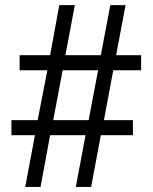

<svg xmlns="http://www.w3.org/2000/svg" viewBox="-20 -734 599 754"><path d="M424.8 -458 388.2 -262.2H502V-203.1H376L337.9 0H277.8L315.9 -203.1H176.8L139.2 0H79.1L117.2 -203.1H24.9V-262.2H127.9L166 -458H57.1V-517.1H176.8L212.9 -713.9H273.9L236.8 -517.1H376L413.1 -713.9H473.1L436 -517.1H534.2V-458ZM365.2 -458H226.1L189 -262.2H328.1Z"/></svg>

Font: Koh Santepheap
Style: Regular
Weight: 400
Designer: Danh Hong
Version: Version 2.002; ttfautohint (v1.8.3)